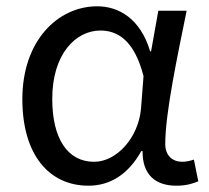

<svg xmlns="http://www.w3.org/2000/svg" viewBox="-20 -577 665 610"><path d="M261 13C331 13 388 -24 429 -97H433C432 -21 475 13 540 13C572 13 594 6 610 -1L596 -70C585 -66 571 -63 559 -63C529 -63 505 -82 505 -119C505 -218 544 -400 573 -543H483L460 -414H457C426 -518 357 -557 289 -557C164 -557 51 -448 51 -262C51 -84 137 13 261 13ZM279 -63C195 -63 146 -136 146 -263C146 -406 221 -480 299 -480C350 -480 406 -453 436 -335L428 -232C420 -140 351 -63 279 -63Z"/></svg>

Font: Noto Sans CJK KR Regular
Style: Regular
Weight: 400
Designer: Ryoko NISHIZUKA (kana & ideographs); Paul D. Hunt (Latin, Greek & Cyrillic); Wenlong ZHANG (bopomofo); Sandoll Communica
Foundry: Adobe Systems Incorporated
Version: Version 1.004;PS 1.004;hotconv 1.0.82;makeotf.lib2.5.63406